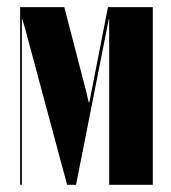

<svg xmlns="http://www.w3.org/2000/svg" viewBox="-20 -515 477 535"><path d="M405.8 -495.1V0H284.2V-461.9H283.2L191.9 0H167L50.8 -432.1L42 -461.9H41V0H36.1V-495.1H159.2L220.2 -259.8L227.1 -230H229L280.8 -495.1Z"/></svg>

Font: Moniqa Black Display
Style: Regular
Weight: 900
Designer: Rajesh Rajput
Foundry: Rajesh Rajput
Version: Version 1.000